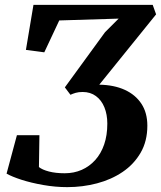

<svg xmlns="http://www.w3.org/2000/svg" viewBox="-20 -763 662 789"><path d="M256.5 6Q207 6 157.5 -2.8Q108 -11.5 68.5 -24.2Q29 -37 7 -49.5L49.5 -207.5H142L140 -76.5Q153.5 -65.5 181.2 -58.2Q209 -51 246 -51Q284 -51 315.8 -65Q347.5 -79 371.2 -105.2Q395 -131.5 408 -169.2Q421 -207 421 -255Q421 -292.5 409 -322Q397 -351.5 374.2 -368.2Q351.5 -385 319.5 -385Q303 -385 291 -381.5Q279 -378 269.5 -373.5L246.5 -404L411.5 -630.5L467.5 -686.5L223.5 -679L162 -548L86.5 -558L117.5 -743H607.5L621.5 -704L388 -415Q448.5 -414 492.8 -393.8Q537 -373.5 561.2 -336.5Q585.5 -299.5 585.5 -246.5Q585.5 -183 558 -135.5Q530.5 -88 484 -56.5Q437.5 -25 378.5 -9.5Q319.5 6 256.5 6Z"/></svg>

Font: Merriweather Light 18pt
Style: Bold Italic
Weight: 700
Italic angle: -7.8°
Version: Version 2.101